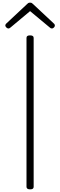

<svg xmlns="http://www.w3.org/2000/svg" viewBox="-20 -1415 454 1449"><path d="M207 14Q193 14 186.5 9Q180 4 180 -5V-1129Q180 -1139 186.5 -1143.5Q193 -1148 207 -1148Q220 -1148 227 -1143.5Q234 -1139 234 -1129V-5Q234 4 228 9Q222 14 207 14ZM43 -1200Q36 -1200 28 -1207.5Q20 -1215 20 -1223Q20 -1226 21.5 -1229.5Q23 -1233 26 -1236L182 -1382Q187 -1388 192.5 -1391.5Q198 -1395 207 -1395Q216 -1395 221 -1391.5Q226 -1388 232 -1382L389 -1235Q392 -1232 393 -1228.5Q394 -1225 394 -1222Q394 -1214 386.5 -1207Q379 -1200 372 -1200Q367 -1200 363 -1202Q359 -1204 355 -1208L207 -1331L60 -1208Q55 -1204 51.5 -1202Q48 -1200 43 -1200Z"/></svg>

Font: Playwrite CL ExtraLight
Style: Regular
Weight: 200
Designer: Veronika Burian, José Scaglione
Foundry: TypeTogether
Version: Version 1.002